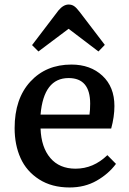

<svg xmlns="http://www.w3.org/2000/svg" viewBox="-20 -805 562 839"><path d="M147.9 -580.1 120.1 -607.9 235.8 -759.8Q257.3 -785.2 279.8 -785.2Q293.5 -785.2 303.7 -778.3Q314 -771.5 328.1 -752.9L438 -608.9L410.2 -580.1L279.8 -679.2ZM284.2 14.2Q206.1 14.2 150.9 -21.2Q95.7 -56.6 69.8 -114.3Q43.9 -171.9 43.9 -245.1Q43.9 -373.5 112.5 -448.2Q181.2 -522.9 292 -522.9Q375 -522.9 427.5 -474.1Q480 -425.3 480 -341.8Q480 -294.9 465.8 -243.2H157.2Q160.2 -161.1 200 -114.5Q239.7 -67.9 310.1 -67.9Q388.2 -67.9 449.2 -127L486.8 -88.9Q454.1 -44.9 402.3 -15.4Q350.6 14.2 284.2 14.2ZM157.2 -304.2H371.1Q374 -324.2 374 -352.1Q374 -463.9 279.8 -463.9Q170.9 -463.9 157.2 -304.2Z"/></svg>

Font: Literata Book Medium
Style: Regular
Weight: 500
Designer: Latin by Veronika Burian and Jose Scaglione. Greek by Irene Vlachou. Cyrillic by Vera Evstafieva
Foundry: TypeTogether
Version: Version 2.003;PS 002.003;hotconv 1.0.88;makeotf.lib2.5.64775